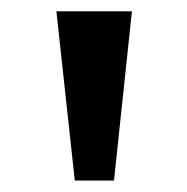

<svg xmlns="http://www.w3.org/2000/svg" viewBox="-20 -747 326 334"><path d="M178.3 -432.9H110.1L78.1 -727.3H209.5Z"/></svg>

Font: Linik Sans SemiBold
Style: Regular
Weight: 600
Designer: Rasmus Andersson (font), Cristiano Sobral (main changes)
Foundry: rsms
Version: Version 3.018;June 1, 2022;FontCreator 14.0.0.2814 64-bit; t